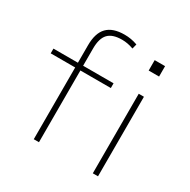

<svg xmlns="http://www.w3.org/2000/svg" viewBox="-171 -928 1073 1087"><g transform="rotate(30 365.5 -385.0)"><path d="M189 0V-469H29V-500H189V-614Q189 -694 226 -732Q263 -770 339 -770Q361 -770 381.5 -766.5Q402 -763 424 -755L416 -724Q378 -738 341 -738Q279 -738 251 -708.5Q223 -679 223 -613V-500H422V-469H223V0ZM558 -662V-730H626V-662ZM575 0V-520H609V0Z"/></g></svg>

Font: M PLUS 1 ExtraLight
Style: Regular
Weight: 250
Version: Version 1.001